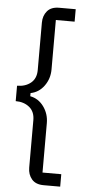

<svg xmlns="http://www.w3.org/2000/svg" viewBox="-60 -795 463 968"><g transform="rotate(5 171.5 -311.0)"><path d="M199 138Q159 138 139 114.5Q119 91 119 56V-184Q119 -227 91.5 -249.5Q64 -272 22 -272V-350Q64 -350 91.5 -372.5Q119 -395 119 -438V-678Q119 -713 139 -736.5Q159 -760 199 -760H283V-697H188V-447Q188 -400 161.5 -363.5Q135 -327 93 -319V-303Q135 -295 161.5 -258.5Q188 -222 188 -175V75H283V138Z"/></g></svg>

Font: IBM Plex Sans
Style: Regular
Weight: 400
Designer: Mike Abbink, Paul van der Laan, Pieter van Rosmalen
Foundry: Bold Monday
Version: Version 3.005